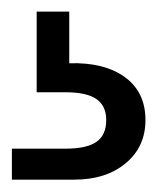

<svg xmlns="http://www.w3.org/2000/svg" viewBox="-20 -43 265 323"><path d="M0 207.1H90.1Q125.9 207.1 142.3 195.6Q158.7 184.1 158.7 159Q158.7 135 142.2 123.6Q125.7 112.2 90.1 112.2H41.7V-23.5H96.5V63.4Q155.3 61.6 190 86.7Q224.7 111.8 224.7 159Q224.7 204 191.5 231.6Q158.3 259.2 105.1 259.2H0Z"/></svg>

Font: AF Albert Sans Medium
Style: Regular
Weight: 500
Designer: Andreas Rasmussen
Foundry: a.Foundry
Version: Version 1.300;Glyphs 3.2 (3231)